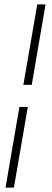

<svg xmlns="http://www.w3.org/2000/svg" viewBox="-20 -731 237 883"><path d="M43.9 131.8H5.4L69.3 -239.3H107.9ZM189.5 -710.9 126 -340.8H87.4L151.4 -710.9Z"/></svg>

Font: Roboto ExtraLight
Style: Italic
Weight: 250
Designer: Christian Robertson
Foundry: Google
Version: Version 3.009; 2024